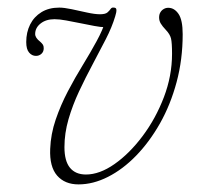

<svg xmlns="http://www.w3.org/2000/svg" viewBox="-20 -477 533 505"><path d="M460.5 -387Q460.5 -320.5 444.5 -261Q428.5 -201.5 400.8 -152.5Q373 -103.5 338 -67.5Q303 -31.5 264 -11.8Q225 8 186.5 8Q150.5 8 130.2 -15.2Q110 -38.5 112 -85.5Q113.5 -124.5 126.5 -162.5Q139.5 -200.5 158.5 -236.8Q177.5 -273 197.8 -306Q218 -339 234.2 -368.8Q250.5 -398.5 258 -424L256 -405.5Q245 -405.5 227.8 -408.8Q210.5 -412 191.2 -416Q172 -420 154 -423.2Q136 -426.5 123.5 -426.5Q101 -426.5 86.8 -415.2Q72.5 -404 72.5 -387.5Q72.5 -377.5 85.5 -367.5Q91 -362.5 93 -359.2Q95 -356 95 -350Q95 -341 89 -335.5Q83 -330 74.5 -330Q64 -330 56.5 -338.8Q49 -347.5 49 -366.5Q49 -392 59.2 -412.5Q69.5 -433 89 -445Q108.5 -457 136 -457Q148.5 -457 168.5 -452.8Q188.5 -448.5 209 -444Q229.5 -439.5 243 -439.5Q257 -439.5 262.5 -444.2Q268 -449 271 -453.5Q274 -458 279.5 -457Q286 -457 286.2 -451Q286.5 -445 283 -434Q274.5 -405.5 258.2 -373.8Q242 -342 223.5 -307.5Q205 -273 188 -236.8Q171 -200.5 160.2 -163.5Q149.5 -126.5 149.5 -90Q149.5 -53.5 164 -35.8Q178.5 -18 206 -18Q242 -18 281.2 -45.5Q320.5 -73 355 -119Q389.5 -165 411 -221.2Q432.5 -277.5 432.5 -335.5Q432.5 -364.5 429.8 -375.8Q427 -387 416.5 -398Q407 -408 402.8 -415.2Q398.5 -422.5 398.5 -431Q398.5 -439 401.8 -444.5Q405 -450 410.5 -453.2Q416 -456.5 422.5 -456.5Q438.5 -456.5 449.5 -440.5Q460.5 -424.5 460.5 -387Z"/></svg>

Font: Fraunces Thin
Style: Italic
Weight: 250
Italic angle: -16°
Version: Version 1.000;[b76b70a41]